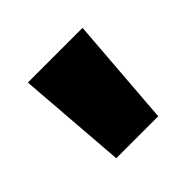

<svg xmlns="http://www.w3.org/2000/svg" viewBox="-81 -1043 427 427"><g transform="rotate(-45 133.0 -829.0)"><path d="M67 -700 47 -958H219L199 -700Z"/></g></svg>

Font: Noto Sans Khmer UI Condensed Black
Style: Regular
Weight: 900
Width: 3
Designer: Danh Hong and the Monotype Design Team
Foundry: Monotype Imaging Inc.
Version: Version 2.002; ttfautohint (v1.8.4.7-5d5b)